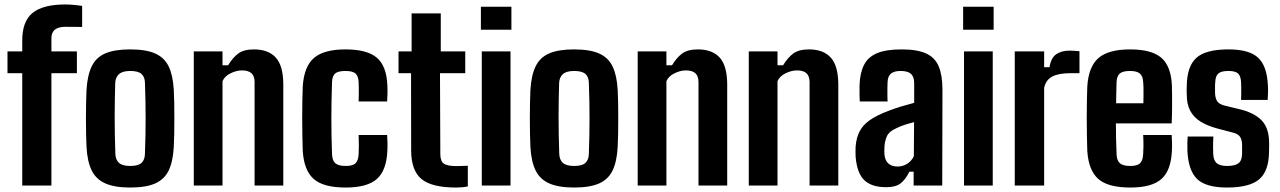

<svg xmlns="http://www.w3.org/2000/svg" viewBox="-20 -830 5728 859"><path d="M79.5 0V-502.5H13.5V-600H79.5V-646.5Q79 -734.5 125.8 -772.2Q172.5 -810 271.5 -810Q289 -810 309 -808.2Q329 -806.5 347.5 -803.5V-709.5Q329.5 -709.5 310.5 -709.8Q291.5 -710 272 -710Q241 -710 225.2 -697Q209.5 -684 210 -657V-600H324V-502.5H210V0Z M562.5 9Q493.5 9 451.8 -9.2Q410 -27.5 390.2 -67.5Q370.5 -107.5 367 -173.5Q366 -196 365.2 -229Q364.5 -262 364.5 -298.8Q364.5 -335.5 365.2 -369.5Q366 -403.5 367 -427.5Q371 -494 390.8 -534Q410.5 -574 452 -591.5Q493.5 -609 562.5 -609Q633.5 -609 674.8 -590.5Q716 -572 735 -532Q754 -492 757.5 -427.5Q759 -403.5 759.5 -370.2Q760 -337 760 -300.8Q760 -264.5 759.5 -231Q759 -197.5 757.5 -173.5Q754 -107.5 734.8 -67.5Q715.5 -27.5 674.2 -9.2Q633 9 562.5 9ZM562.5 -87.5Q598.5 -87.5 613.2 -101.2Q628 -115 628.5 -142Q630 -186.5 630.8 -225.8Q631.5 -265 631.5 -302.5Q631.5 -340 630.8 -378.5Q630 -417 628.5 -459Q628 -486 613 -499.2Q598 -512.5 562.5 -512.5Q528 -512.5 512.2 -498.2Q496.5 -484 495.5 -458.5Q494.5 -424.5 493.8 -386.5Q493 -348.5 493 -307.8Q493 -267 493.8 -225.2Q494.5 -183.5 496 -142Q497 -115 512.5 -101.2Q528 -87.5 562.5 -87.5Z M847 0V-600H975.5V-538H1000.5Q1021.5 -572.5 1046.2 -590.8Q1071 -609 1116.5 -609Q1180 -609 1213.5 -572.8Q1247 -536.5 1247.5 -453V0H1119V-464Q1118.5 -490.5 1104.5 -502.8Q1090.5 -515 1062.5 -515Q1038 -515 1011.8 -502.2Q985.5 -489.5 975.5 -467V0Z M1584.5 -376Q1585 -387.5 1585.2 -403.8Q1585.5 -420 1585.2 -436.2Q1585 -452.5 1584.5 -463Q1583.5 -488.5 1571 -500.5Q1558.5 -512.5 1525.5 -512.5Q1492.5 -512.5 1479.5 -501.2Q1466.5 -490 1465.5 -463Q1464 -417.5 1463.2 -377.5Q1462.5 -337.5 1462.5 -299.2Q1462.5 -261 1463.2 -222.2Q1464 -183.5 1465.5 -140Q1466.5 -111.5 1480.5 -99.5Q1494.5 -87.5 1527 -87.5Q1559.5 -87.5 1571.5 -100.5Q1583.5 -113.5 1584.5 -141Q1585.5 -157.5 1585.5 -177.2Q1585.5 -197 1584.5 -226H1712Q1713 -216.5 1713.5 -193.8Q1714 -171 1713 -154.5Q1709 -67 1665.8 -29Q1622.5 9 1527 9Q1426.5 9 1383.2 -29.5Q1340 -68 1334.5 -154.5Q1333.5 -181.5 1332.8 -220.8Q1332 -260 1332 -302.8Q1332 -345.5 1332.8 -383Q1333.5 -420.5 1334.5 -444Q1340.5 -533 1385 -571Q1429.5 -609 1525.5 -609Q1622.5 -609 1666 -571.8Q1709.5 -534.5 1713 -449Q1714 -431.5 1713.5 -408Q1713 -384.5 1712 -376Z M2020 9Q1912 9 1866 -28.8Q1820 -66.5 1819.5 -156L1819 -502.5H1763V-600H1821.5V-770H1952V-600H2061.5V-502.5H1948.5L1950 -141Q1950 -109 1965.5 -98Q1981 -87 2020 -87Q2034 -87 2046 -87.5Q2058 -88 2073 -88.5V4Q2061 6.5 2048 7.8Q2035 9 2020 9Z M2131.5 -697V-800H2268V-697ZM2135.5 0V-600H2264V0Z M2548.5 9Q2479.5 9 2437.8 -9.2Q2396 -27.5 2376.2 -67.5Q2356.5 -107.5 2353 -173.5Q2352 -196 2351.2 -229Q2350.5 -262 2350.5 -298.8Q2350.5 -335.5 2351.2 -369.5Q2352 -403.5 2353 -427.5Q2357 -494 2376.8 -534Q2396.5 -574 2438 -591.5Q2479.5 -609 2548.5 -609Q2619.5 -609 2660.8 -590.5Q2702 -572 2721 -532Q2740 -492 2743.5 -427.5Q2745 -403.5 2745.5 -370.2Q2746 -337 2746 -300.8Q2746 -264.5 2745.5 -231Q2745 -197.5 2743.5 -173.5Q2740 -107.5 2720.8 -67.5Q2701.5 -27.5 2660.2 -9.2Q2619 9 2548.5 9ZM2548.5 -87.5Q2584.5 -87.5 2599.2 -101.2Q2614 -115 2614.5 -142Q2616 -186.5 2616.8 -225.8Q2617.5 -265 2617.5 -302.5Q2617.5 -340 2616.8 -378.5Q2616 -417 2614.5 -459Q2614 -486 2599 -499.2Q2584 -512.5 2548.5 -512.5Q2514 -512.5 2498.2 -498.2Q2482.5 -484 2481.5 -458.5Q2480.5 -424.5 2479.8 -386.5Q2479 -348.5 2479 -307.8Q2479 -267 2479.8 -225.2Q2480.5 -183.5 2482 -142Q2483 -115 2498.5 -101.2Q2514 -87.5 2548.5 -87.5Z M2833 0V-600H2961.5V-538H2986.5Q3007.5 -572.5 3032.2 -590.8Q3057 -609 3102.5 -609Q3166 -609 3199.5 -572.8Q3233 -536.5 3233.5 -453V0H3105V-464Q3104.5 -490.5 3090.5 -502.8Q3076.5 -515 3048.5 -515Q3024 -515 2997.8 -502.2Q2971.5 -489.5 2961.5 -467V0Z M3330 0V-600H3458.5V-538H3483.5Q3504.5 -572.5 3529.2 -590.8Q3554 -609 3599.5 -609Q3663 -609 3696.5 -572.8Q3730 -536.5 3730.5 -453V0H3602V-464Q3601.5 -490.5 3587.5 -502.8Q3573.5 -515 3545.5 -515Q3521 -515 3494.8 -502.2Q3468.5 -489.5 3458.5 -467V0Z M3945 7.5Q3879.5 7.5 3846.8 -24Q3814 -55.5 3808 -129Q3807.5 -139 3807.5 -152Q3807.5 -165 3808 -174Q3811 -213.5 3825.8 -242.2Q3840.5 -271 3872.2 -293Q3904 -315 3957.5 -335Q3985 -345.5 4011.5 -353.5Q4038 -361.5 4070 -370V-457.5Q4070 -486.5 4055.8 -499.5Q4041.5 -512.5 4009 -512.5Q3981.5 -512.5 3967 -501.5Q3952.5 -490.5 3951 -464Q3950.5 -455.5 3950.2 -436.5Q3950 -417.5 3950.2 -399.2Q3950.5 -381 3951 -376H3826.5Q3826 -386.5 3825.5 -407.8Q3825 -429 3825.5 -449Q3827.5 -504.5 3845.8 -540Q3864 -575.5 3904.2 -592.2Q3944.5 -609 4013.5 -609Q4083.5 -609 4123.5 -590.8Q4163.5 -572.5 4180 -532.5Q4196.5 -492.5 4196.5 -429L4195.5 0H4067.5V-62H4048.5Q4031.5 -27 4009.5 -9.8Q3987.5 7.5 3945 7.5ZM3995.5 -85Q4019.5 -85 4038.8 -97.2Q4058 -109.5 4068.5 -131L4069.5 -283.5Q4049.5 -278.5 4029 -272Q4008.5 -265.5 3988.5 -255.5Q3957 -241.5 3947.8 -220.2Q3938.5 -199 3937 -174Q3936.5 -161.5 3936.5 -155Q3936.5 -148.5 3937 -138.5Q3939.5 -112.5 3954.2 -98.8Q3969 -85 3995.5 -85Z M4289 -697V-800H4425.5V-697ZM4293 0V-600H4421.5V0Z M4520 0V-600H4651.5V-529.5H4675.5Q4682 -571 4705.2 -587.2Q4728.5 -603.5 4766 -603.5Q4778 -603.5 4789.8 -602.5Q4801.5 -601.5 4809.5 -601V-502.5H4767.5Q4717 -502.5 4688.2 -487.8Q4659.5 -473 4651.5 -437.5V0Z M5037.5 9Q4936.5 9 4893.2 -29.8Q4850 -68.5 4844.5 -154.5Q4843.5 -181.5 4842.8 -220.8Q4842 -260 4842 -302.5Q4842 -345 4842.8 -382.8Q4843.5 -420.5 4844.5 -444Q4850.5 -533 4895.2 -571Q4940 -609 5036 -609Q5132.5 -609 5175.8 -571.5Q5219 -534 5223 -449Q5223.5 -437 5223.8 -408.2Q5224 -379.5 5223.8 -344Q5223.5 -308.5 5222 -278H4972.5Q4972.5 -245 4973.2 -211Q4974 -177 4975.5 -140Q4976.5 -111.5 4990.5 -99.5Q5004.5 -87.5 5037 -87.5Q5068 -87.5 5080.5 -99.5Q5093 -111.5 5094.5 -141Q5095.5 -155.5 5095.8 -176.5Q5096 -197.5 5094.5 -226H5222Q5223 -216.5 5223.5 -193.8Q5224 -171 5223 -154.5Q5219 -67 5176 -29Q5133 9 5037.5 9ZM4973.5 -368H5095.5Q5096 -388.5 5096 -408Q5096 -427.5 5095.8 -442.2Q5095.5 -457 5094.5 -463Q5093 -490 5079.5 -501.2Q5066 -512.5 5036 -512.5Q5002.5 -512.5 4989.5 -500.8Q4976.5 -489 4975.5 -463Q4975 -438.5 4974.2 -414.8Q4973.5 -391 4973.5 -368Z M5469.5 9Q5375.5 9 5336 -29Q5296.5 -67 5292.5 -154.5Q5292 -174 5292.2 -191.5Q5292.5 -209 5293.5 -219H5408.5Q5407 -190 5407.2 -171.8Q5407.5 -153.5 5408 -140Q5409.5 -111 5424.5 -99.2Q5439.5 -87.5 5469.5 -87.5Q5505 -87.5 5520.8 -99.5Q5536.5 -111.5 5537 -141Q5537 -154 5537 -158.5Q5537 -163 5537 -167.2Q5537 -171.5 5537 -183.5Q5536.5 -204.5 5528.2 -217.5Q5520 -230.5 5497 -236.5L5428.5 -254.5Q5383 -266.5 5352 -285.5Q5321 -304.5 5305.2 -334Q5289.5 -363.5 5289.5 -407.5Q5289 -418 5289 -426.5Q5289 -435 5289.5 -443.5Q5290 -532 5331.8 -570.5Q5373.5 -609 5476 -609Q5569 -609 5608.8 -571.8Q5648.5 -534.5 5652.5 -448.5Q5653.5 -438 5653 -415Q5652.5 -392 5651.5 -383H5532.5Q5533 -394.5 5533.2 -410Q5533.5 -425.5 5533.2 -440Q5533 -454.5 5532.5 -463Q5531 -490 5519 -501.2Q5507 -512.5 5476 -512.5Q5443.5 -512.5 5430.8 -501.2Q5418 -490 5417 -463Q5416.5 -458.5 5416 -449Q5415.5 -439.5 5416 -418.5Q5416 -393.5 5424.5 -378.8Q5433 -364 5459.5 -357.5L5521 -342.5Q5589.5 -327 5623.8 -292.2Q5658 -257.5 5658 -190Q5658 -180 5658 -170.8Q5658 -161.5 5657.5 -151Q5657 -65.5 5614 -28.2Q5571 9 5469.5 9Z"/></svg>

Font: Big Shoulders
Style: Bold
Weight: 700
Designer: Patric King
Foundry: XO Type Co
Version: Version 2.002